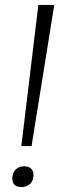

<svg xmlns="http://www.w3.org/2000/svg" viewBox="-20 -760 271 777"><path d="M66 -3Q46 -3 37 -14Q28 -25 30 -45Q33 -65 45.5 -76Q58 -87 78 -87Q98 -87 108 -75.5Q118 -64 115 -45Q113 -25 99.5 -14Q86 -3 66 -3ZM68 -183 134 -730 135 -740H199L198 -730L110 -183L108 -169H66Z"/></svg>

Font: Plata Sans Light
Style: Italic
Weight: 300
Italic angle: -8°
Designer: Pablo Impallari, Andres Torresi, & Cristiano Sobral
Foundry: Pablo Impallari, Andres Torresi, & Cristiano Sobral
Version: Version 1.00;December 28, 2019;FontCreator 12.0.0.2547 64-bi